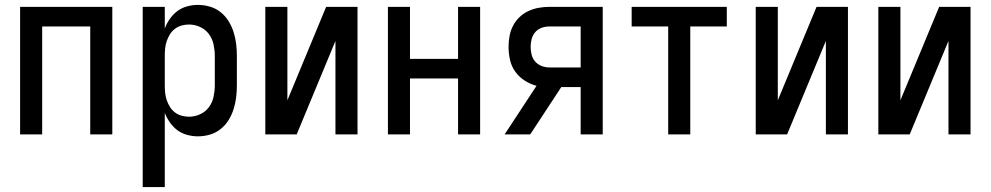

<svg xmlns="http://www.w3.org/2000/svg" viewBox="-20 -548 4040 783"><path d="M62 0V-520H438V0H348V-440H152V0Z M562 215V-520H652V-432Q660 -453 673 -471.5Q686 -490 703.5 -503Q721 -516 743 -522Q765 -528 787 -528Q812 -528 836 -521Q860 -514 879.5 -498.5Q899 -483 912 -462Q925 -441 932.5 -417.5Q940 -394 943 -369.5Q946 -345 946 -320V-200Q946 -175 943 -150.5Q940 -126 932.5 -102.5Q925 -79 912 -58Q899 -37 879.5 -21.5Q860 -6 836 1Q812 8 787 8Q765 8 743 2Q721 -4 703.5 -17Q686 -30 673 -48.5Q660 -67 652 -88V215ZM751 -72Q774 -72 796 -82Q818 -92 832 -111Q846 -130 851 -153.5Q856 -177 856 -200V-320Q856 -343 851 -366.5Q846 -390 832 -409Q818 -428 796 -438Q774 -448 751 -448Q736 -448 721 -444Q706 -440 693.5 -430.5Q681 -421 673 -408Q665 -395 660 -380.5Q655 -366 653.5 -350.5Q652 -335 652 -320V-200Q652 -185 653.5 -169.5Q655 -154 660 -139.5Q665 -125 673 -112Q681 -99 693.5 -89.5Q706 -80 721 -76Q736 -72 751 -72Z M1062 0V-520H1152V-139L1310 -520H1438V0H1348V-381L1190 0Z M1562 0V-520H1652V-308H1848V-520H1938V0H1848V-228H1652V0Z M2038 0 2168 -198Q2142 -205 2119.5 -219.5Q2097 -234 2081.5 -255.5Q2066 -277 2060 -303.5Q2054 -330 2054 -357Q2054 -379 2058 -401Q2062 -423 2072 -442.5Q2082 -462 2098 -477.5Q2114 -493 2134 -502.5Q2154 -512 2176 -516Q2198 -520 2220 -520H2438V0H2348V-193H2269L2149 -10L2142 0ZM2348 -273V-440H2220Q2204 -440 2188.5 -434.5Q2173 -429 2162.5 -416.5Q2152 -404 2148 -388.5Q2144 -373 2144 -357Q2144 -341 2148 -325Q2152 -309 2162.5 -297Q2173 -285 2188.5 -279Q2204 -273 2220 -273Z M2705 0V-440H2556V-520H2944V-440H2795V0Z M3062 0V-520H3152V-139L3310 -520H3438V0H3348V-381L3190 0Z M3562 0V-520H3652V-139L3810 -520H3938V0H3848V-381L3690 0Z"/></svg>

Font: Iosevka SS18 Medium
Style: Regular
Weight: 500
Monospace: yes
Designer: Belleve Invis
Foundry: Belleve Invis
Version: Version 25.1.1; ttfautohint (v1.8.4)